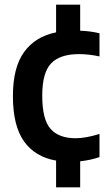

<svg xmlns="http://www.w3.org/2000/svg" viewBox="-20 -685 466 825"><path d="M221 120V5Q131 -10.5 83.2 -77.5Q35.5 -144.5 35.5 -272Q35.5 -395.5 83.8 -461.8Q132 -528 221 -546V-665H324.5V-553Q368.5 -551.5 407.5 -542V-442.5Q362 -452.5 319 -452.5Q238 -452.5 199.8 -412.8Q161.5 -373 161.5 -274Q161.5 -171 197.5 -131Q233.5 -91 304.5 -91Q348.5 -91 407.5 -109.5V-10Q368 3.5 324.5 8V120Z"/></svg>

Font: Encode Sans Semi Condensed SemiBold
Style: Regular
Weight: 600
Width: 4
Designer: Multiple Designers
Foundry: Impallari Type
Version: Version 3.000; ttfautohint (v1.8.3) -l 8 -r 50 -G 200 -x 14 